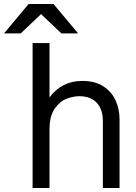

<svg xmlns="http://www.w3.org/2000/svg" viewBox="-100 -934 676 954"><path d="M62 -720H146V-450Q207 -532 309 -532Q372 -532 413.5 -505Q455 -478 474.5 -434.5Q494 -391 494 -342V0H411V-334Q411 -390 381 -423Q351 -456 293 -456Q266 -456 232.5 -444Q199 -432 172.5 -395Q146 -358 146 -291V0H62ZM288 -768H205L104 -864L3 -768H-80L42 -914H166Z"/></svg>

Font: Aspekta 400
Style: Regular
Weight: 400
Designer: Ivo Dolenc
Version: Version 2.000